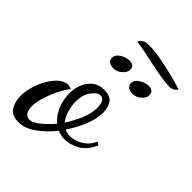

<svg xmlns="http://www.w3.org/2000/svg" viewBox="-206 -746 881 881"><g transform="rotate(45 235.0 -305.0)"><path d="M68 32Q24 32 6.5 4.5Q-11 -23 -11 -60Q-11 -91 -1 -124.5Q9 -158 26 -187Q43 -216 64 -233.5Q85 -251 106 -251Q112 -251 118.5 -249.5Q125 -248 130 -245Q120 -234 107.5 -212.5Q95 -191 84 -164.5Q73 -138 66 -111.5Q59 -85 59 -66Q59 -39 68.5 -25.5Q78 -12 95 -12Q115 -12 143 -34.5Q171 -57 198 -89Q169 -114 154 -150.5Q139 -187 139 -230Q139 -259 150 -287Q161 -315 183.5 -333.5Q206 -352 240 -352Q282 -352 297 -329.5Q312 -307 312 -274Q312 -235 293 -188Q274 -141 245 -98Q261 -90 280 -90Q296 -90 316 -96.5Q336 -103 356 -119Q376 -135 388 -163L402 -152Q381 -103 344.5 -82.5Q308 -62 274 -62Q261 -62 249 -64.5Q237 -67 226 -71Q192 -28 150 2Q108 32 68 32ZM219 -117Q243 -154 260 -194Q277 -234 277 -270Q277 -297 269 -309.5Q261 -322 247 -322Q228 -322 207 -293.5Q186 -265 186 -222Q186 -196 194.5 -166Q203 -136 219 -117ZM345 -430Q330 -430 318 -437.5Q306 -445 306 -461Q306 -481 328.5 -495Q351 -509 373 -509Q387 -509 396 -502.5Q405 -496 405 -479Q405 -462 386 -446Q367 -430 345 -430ZM201 -451Q186 -451 174 -458Q162 -465 162 -482Q162 -501 184 -515Q206 -529 228 -529Q243 -529 251.5 -523Q260 -517 260 -500Q260 -483 241.5 -467Q223 -451 201 -451ZM442 -573Q420 -573 386.5 -578.5Q353 -584 316.5 -591.5Q280 -599 247.5 -606Q215 -613 192 -615Q202 -642 239 -642Q276 -642 318 -634.5Q360 -627 403 -616.5Q446 -606 481 -594Q468 -573 442 -573Z"/></g></svg>

Font: Dancing Script Medium
Style: Regular
Weight: 500
Designer: Pablo Impallari
Foundry: Pablo Impallari
Version: Version 2.000